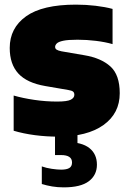

<svg xmlns="http://www.w3.org/2000/svg" viewBox="-20 -579 555 829"><path d="M230.5 11Q179.5 11 130.2 4.5Q81 -2 39 -14.5V-166.5Q79 -155 128 -147.8Q177 -140.5 226.5 -140.5Q270 -140.5 285.5 -148.5Q301 -156.5 301 -169.5Q301 -179 295.5 -183.5Q290 -188 274.5 -190.5L175.5 -207.5Q96.5 -221 59.2 -261.5Q22 -302 22 -372Q22 -458 92.5 -508.5Q163 -559 308 -559Q351.5 -559 393.2 -554Q435 -549 466 -540.5V-388.5Q435 -397.5 395 -402.5Q355 -407.5 314.5 -407.5Q273.5 -407.5 252.8 -403Q232 -398.5 225 -391.2Q218 -384 218 -376.5Q218 -369 224.2 -364.8Q230.5 -360.5 245.5 -357.5L344.5 -340.5Q416.5 -328.5 456.8 -292Q497 -255.5 497 -176.5Q497 -89.5 426.8 -39.2Q356.5 11 230.5 11ZM255 230Q228.5 230 205 226Q181.5 222 160.5 215.5V139.5Q180 146.5 203.8 150Q227.5 153.5 244 153.5Q267.5 153.5 279.2 146.5Q291 139.5 291 122.5Q291 90.5 243.5 90.5H217.5V-10H314.5V61L268.5 34.5Q333 34.5 365.8 60.2Q398.5 86 398.5 132Q398.5 177 363.5 203.5Q328.5 230 255 230Z"/></svg>

Font: Encode Sans Condensed Thin Black
Style: Regular
Weight: 900
Version: Version 3.002